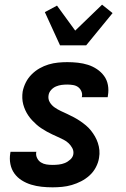

<svg xmlns="http://www.w3.org/2000/svg" viewBox="-20 -794 540 822"><path d="M205 8Q181 8 158 5.5Q135 3 113.5 -3.5Q92 -10 73 -22Q54 -34 41.5 -51.5Q29 -69 24.5 -91.5Q20 -114 24 -138L25 -144H136L135 -142Q133 -129 139 -117Q145 -105 155.5 -98.5Q166 -92 178.5 -90Q191 -88 205 -88Q218 -88 231.5 -89.5Q245 -91 257.5 -96Q270 -101 281 -111Q292 -121 294 -134Q296 -148 289.5 -160Q283 -172 273.5 -181Q264 -190 252 -196Q240 -202 228 -207.5Q216 -213 204 -218.5Q192 -224 180.5 -230.5Q169 -237 157.5 -244.5Q146 -252 136.5 -260.5Q127 -269 118 -278.5Q109 -288 101.5 -299Q94 -310 88.5 -322Q83 -334 79.5 -347Q76 -360 75.5 -374Q75 -388 77 -402Q81 -422 90.5 -441Q100 -460 115.5 -475.5Q131 -491 149.5 -501.5Q168 -512 188 -518Q208 -524 228.5 -526Q249 -528 268 -528Q291 -528 313.5 -525.5Q336 -523 356.5 -516.5Q377 -510 395 -498Q413 -486 425.5 -469Q438 -452 442 -430Q446 -408 442 -385L441 -378H330L331 -381Q333 -393 328 -404Q323 -415 314 -421.5Q305 -428 292.5 -430Q280 -432 268 -432Q256 -432 244 -430.5Q232 -429 220 -424Q208 -419 199 -409Q190 -399 188 -387Q185 -370 193 -356.5Q201 -343 214 -334Q227 -325 241 -318.5Q255 -312 269 -305.5Q283 -299 297 -291.5Q311 -284 323.5 -275.5Q336 -267 348 -257Q360 -247 369.5 -235Q379 -223 386.5 -210Q394 -197 399 -182Q404 -167 405.5 -151Q407 -135 404 -118Q401 -98 390.5 -78Q380 -58 363.5 -43Q347 -28 327.5 -18Q308 -8 287.5 -2Q267 4 246 6Q225 8 205 8ZM237 -600 172 -742 224 -770 302 -663 417 -774 462 -738 349 -600Z"/></svg>

Font: Iosevka SS18
Style: Bold Italic
Weight: 700
Italic angle: -9°
Monospace: yes
Designer: Belleve Invis
Foundry: Belleve Invis
Version: Version 25.1.1; ttfautohint (v1.8.4)